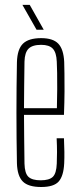

<svg xmlns="http://www.w3.org/2000/svg" viewBox="-20 -762 328 788"><path d="M149 5.5Q96 5.5 73.5 -17.2Q51 -40 49.5 -92Q48.5 -142.5 48 -194.5Q47.5 -246.5 47.5 -299.2Q47.5 -352 48 -404.2Q48.5 -456.5 49.5 -507Q51 -560 74.2 -582.8Q97.5 -605.5 149 -605.5Q197.5 -605.5 219.2 -582.8Q241 -560 243.5 -508Q244 -490.5 244.5 -459.8Q245 -429 244.8 -386.2Q244.5 -343.5 242.5 -290.5H78.5Q78.5 -245.5 79.2 -197.2Q80 -149 80.5 -90.5Q81.5 -50.5 96.8 -36.2Q112 -22 147 -22Q182 -22 196.8 -36.2Q211.5 -50.5 213 -90.5Q214 -112 214 -137.5Q214 -163 212.5 -194.5H242.5Q244 -164.5 244.2 -139Q244.5 -113.5 243.5 -92Q241 -40 221 -17.2Q201 5.5 149 5.5ZM78.5 -318H213.5Q214.5 -359.5 214.8 -396.5Q215 -433.5 214.5 -462.8Q214 -492 213 -509Q211.5 -546.5 196.8 -562.2Q182 -578 149 -578Q113 -578 97.2 -562.2Q81.5 -546.5 80.5 -509Q80 -454 79.2 -408Q78.5 -362 78.5 -318ZM130 -640 72 -742H102L159.5 -640Z"/></svg>

Font: Big Shoulders Display ExtraLight
Style: Regular
Weight: 250
Designer: Patric King
Foundry: XO Type Co
Version: Version 2.002